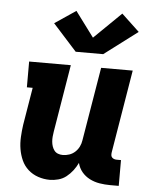

<svg xmlns="http://www.w3.org/2000/svg" viewBox="-55 -835 711 890"><g transform="rotate(5 300.0 -390.5)"><path d="M210 8Q182 8 155.5 -1Q129 -10 109 -28Q89 -46 78 -70.5Q67 -95 62.5 -122Q58 -149 59.5 -178Q61 -207 65 -235L94 -410H67V-530H261L209 -216Q207 -204 206 -192.5Q205 -181 206 -169.5Q207 -158 210.5 -147.5Q214 -137 220.5 -128.5Q227 -120 237.5 -116Q248 -112 260 -112Q275 -112 290 -117Q305 -122 317 -133Q329 -144 336 -158.5Q343 -173 345 -188L402 -530H549L485 -144Q484 -137 484.5 -131Q485 -125 489 -120.5Q493 -116 499 -114Q505 -112 511 -112H531V8H491Q466 8 441.5 4Q417 0 395.5 -11Q374 -22 359 -40Q344 -58 338 -82Q329 -63 316 -46Q303 -29 286.5 -16Q270 -3 249.5 2.5Q229 8 210 8ZM406 -594H278L167 -717L265 -783L352 -666L478 -789L561 -711Z"/></g></svg>

Font: Iosevka Curly Slab HvEx
Style: Italic
Weight: 900
Width: 7
Italic angle: -9°
Monospace: yes
Designer: Belleve Invis
Foundry: Belleve Invis
Version: Version 11.1.0; ttfautohint (v1.8.3)